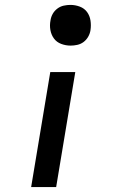

<svg xmlns="http://www.w3.org/2000/svg" viewBox="-20 -548 540 783"><path d="M268 -362Q248 -362 229.5 -369Q211 -376 200 -391Q189 -406 185.5 -425.5Q182 -445 186 -465Q188 -479 195 -491.5Q202 -504 214 -513Q226 -522 240 -525Q254 -528 267 -528Q287 -528 305.5 -521Q324 -514 335 -499Q346 -484 349 -464.5Q352 -445 349 -425Q347 -411 339.5 -398Q332 -385 320.5 -376.5Q309 -368 295 -365Q281 -362 268 -362ZM107 215 185 -254H287L209 215Z"/></svg>

Font: Iosevka Curly Slab Semibold
Style: Italic
Weight: 600
Italic angle: -9°
Monospace: yes
Designer: Belleve Invis
Foundry: Belleve Invis
Version: Version 22.1.2; ttfautohint (v1.8.4)